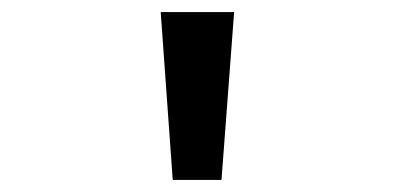

<svg xmlns="http://www.w3.org/2000/svg" viewBox="-20 -720 656 319"><path d="M369 -700 348 -421H267L247 -700Z"/></svg>

Font: Overpass Mono Light
Style: Bold
Weight: 600
Monospace: yes
Designer: Delve Withrington, Dave Bailey
Foundry: Delve Fonts
Version: Version 1.000;DELV;Overpass